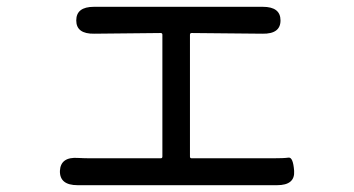

<svg xmlns="http://www.w3.org/2000/svg" viewBox="-20 -537 1040 564"><path d="M208 7Q155 7 156 -35Q158 -77 210 -73Q227 -72 252 -72H452Q457 -72 457 -77V-435Q457 -440 452 -440L257 -438Q204 -437 204 -477Q204 -517 256 -517H752Q804 -517 804 -477Q804 -437 751 -438L543 -440Q538 -440 538 -435V-77Q538 -72 543 -72H780Q814 -72 827.5 -74Q841 -76 844 -35Q847 7 794 7Z"/></svg>

Font: Resource Han Rounded JP
Style: Regular
Weight: 400
Designer: Cyano Hao (round all glyphs); Ryoko NISHIZUKA 西塚涼子 (kana, bopomofo & ideographs); Paul D. Hunt (Latin, Greek & Cyrillic)
Foundry: Cyano Hao
Version: 0.990